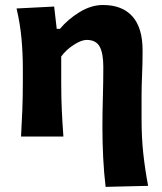

<svg xmlns="http://www.w3.org/2000/svg" viewBox="-20 -532 632 748"><path d="M391.5 196Q385 143 382 82.5Q379 22 379 -36.5Q379 -95.5 380.8 -154Q382.5 -212.5 382.5 -271.5Q382.5 -324.5 368.2 -350.5Q354 -376.5 317.5 -376.5Q297 -376.5 267.2 -357.2Q237.5 -338 218.5 -312V-208Q218.5 -152 220.8 -102.8Q223 -53.5 227 0H62Q65 -53.5 67 -103.8Q69 -154 69 -216V-266Q69 -323 63.8 -381.2Q58.5 -439.5 44.5 -499L191 -506.5L201 -419.5H213.5Q244 -456.5 289.5 -484.5Q335 -512.5 381 -512.5Q456.5 -512.5 496 -468Q535.5 -423.5 535.5 -335.5Q535.5 -286 533.5 -240.2Q531.5 -194.5 531.5 -157V-67.5Q531.5 4.5 538.2 66.2Q545 128 557 192Z"/></svg>

Font: Commissioner Flair
Style: Bold
Weight: 700
Designer: Kostas Bartsokas
Foundry: Kostas Bartsokas
Version: Version 1.000; ttfautohint (v1.8.3)